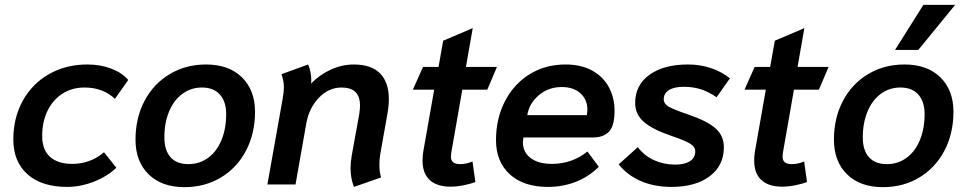

<svg xmlns="http://www.w3.org/2000/svg" viewBox="-20 -761 3985 792"><path d="M35 -186Q35 -275 74 -345.5Q113 -416 182.5 -455.5Q252 -495 341 -495Q395 -495 440 -477.5Q485 -460 509 -431L454 -353Q432 -375 400 -387.5Q368 -400 329 -400Q277 -400 237.5 -374.5Q198 -349 176 -304Q154 -259 154 -200Q154 -143 186.5 -114Q219 -85 278 -85Q353 -85 409 -133L460 -69Q422 -33 367 -11.5Q312 10 257 10Q152 10 93.5 -42Q35 -94 35 -186Z M539 -185Q539 -274 576 -344.5Q613 -415 679.5 -455Q746 -495 830 -495Q924 -495 978 -442Q1032 -389 1032 -300Q1032 -211 995 -140Q958 -69 891.5 -29Q825 11 741 11Q647 11 593 -42Q539 -95 539 -185ZM913 -290Q913 -342 887 -371Q861 -400 813 -400Q768 -400 732.5 -374Q697 -348 677.5 -301Q658 -254 658 -195Q658 -141 683.5 -112.5Q709 -84 757 -84Q803 -84 838.5 -110Q874 -136 893.5 -183Q913 -230 913 -290Z M1426 -67Q1426 -90 1431 -120L1462 -291Q1465 -311 1465 -326Q1465 -400 1389 -400Q1336 -400 1296 -358.5Q1256 -317 1244 -255L1199 0H1083L1146 -354Q1151 -382 1151 -400Q1151 -428 1141 -455L1251 -495Q1264 -465 1264 -430Q1264 -421 1263 -416Q1297 -452 1344 -473.5Q1391 -495 1439 -495Q1512 -495 1548 -458Q1584 -421 1584 -352Q1584 -324 1578 -291L1548 -122Q1545 -101 1545 -81Q1545 -50 1552 -29L1440 10Q1426 -26 1426 -67Z M1723 -98Q1723 -117 1726 -136L1771 -391H1683L1725 -485H1789L1808 -593L1930 -645L1902 -485H2030L1990 -391H1887L1842 -134Q1840 -120 1840 -116Q1840 -99 1849.5 -91.5Q1859 -84 1878 -84Q1904 -84 1929 -95L1941 -10Q1923 -3 1893.5 3Q1864 9 1839 9Q1782 9 1752.5 -18.5Q1723 -46 1723 -98Z M2026 -183Q2026 -272 2063 -343.5Q2100 -415 2165 -455Q2230 -495 2312 -495Q2378 -495 2423.5 -469.5Q2469 -444 2492 -400.5Q2515 -357 2515 -304Q2515 -242 2492 -218Q2469 -194 2427 -194H2139Q2137 -180 2137 -174Q2137 -133 2169 -109Q2201 -85 2256 -85Q2340 -85 2403 -136L2450 -73Q2410 -33 2356.5 -11.5Q2303 10 2240 10Q2140 10 2083 -42Q2026 -94 2026 -183ZM2401 -286Q2403 -302 2403 -308Q2403 -350 2374.5 -376Q2346 -402 2297 -402Q2243 -402 2203 -368.5Q2163 -335 2155 -286Z M2532 -83 2611 -154Q2637 -119 2677.5 -100.5Q2718 -82 2765 -82Q2804 -82 2826 -96Q2848 -110 2848 -137Q2848 -154 2829 -167Q2810 -180 2751 -200Q2671 -227 2635.5 -258.5Q2600 -290 2600 -336Q2600 -410 2659 -452.5Q2718 -495 2818 -495Q2869 -495 2913 -480Q2957 -465 2991 -438L2936 -360Q2900 -384 2868.5 -393.5Q2837 -403 2801 -403Q2761 -403 2739.5 -389.5Q2718 -376 2718 -352Q2718 -333 2737.5 -321.5Q2757 -310 2815 -290Q2896 -263 2931 -232Q2966 -201 2966 -154Q2966 -78 2907.5 -34Q2849 10 2750 10Q2679 10 2623.5 -14Q2568 -38 2532 -83Z M3091 -98Q3091 -117 3094 -136L3139 -391H3051L3093 -485H3157L3176 -593L3298 -645L3270 -485H3398L3358 -391H3255L3210 -134Q3208 -120 3208 -116Q3208 -99 3217.5 -91.5Q3227 -84 3246 -84Q3272 -84 3297 -95L3309 -10Q3291 -3 3261.5 3Q3232 9 3207 9Q3150 9 3120.5 -18.5Q3091 -46 3091 -98Z M3420 -185Q3420 -274 3457 -344.5Q3494 -415 3560.5 -455Q3627 -495 3711 -495Q3805 -495 3859 -442Q3913 -389 3913 -300Q3913 -211 3876 -140Q3839 -69 3772.5 -29Q3706 11 3622 11Q3528 11 3474 -42Q3420 -95 3420 -185ZM3794 -290Q3794 -342 3768 -371Q3742 -400 3694 -400Q3649 -400 3613.5 -374Q3578 -348 3558.5 -301Q3539 -254 3539 -195Q3539 -141 3564.5 -112.5Q3590 -84 3638 -84Q3684 -84 3719.5 -110Q3755 -136 3774.5 -183Q3794 -230 3794 -290ZM3789 -741H3920L3768 -555H3672Z"/></svg>

Font: Niramit SemiBold
Style: Italic
Weight: 600
Italic angle: -10°
Designer: Katatrad Aksorn Co.,Ltd.
Foundry: Cadson Demak Co.,Ltd.
Version: Version 1.001; ttfautohint (v1.6)